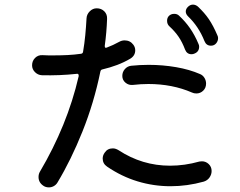

<svg xmlns="http://www.w3.org/2000/svg" viewBox="-20 -811 1040 832"><path d="M922 -658Q925 -652 925 -646Q925 -633 916.5 -623Q908 -613 894 -613Q874 -613 866 -633Q841 -696 795 -740Q785 -750 785 -761Q785 -772 794 -781Q804 -791 816 -791Q827 -791 837 -783Q866 -756 885 -728Q904 -700 922 -658ZM545 -557Q518 -541 487.5 -529.5Q457 -518 423 -510Q417 -509 415 -501Q387 -365 337.5 -241.5Q288 -118 229 -20Q223 -10 213 -4.5Q203 1 192 1Q178 1 168 -6Q147 -20 147 -44Q147 -57 153 -67Q212 -167 254 -270Q296 -373 321 -481V-483Q321 -493 312 -491Q238 -483 161 -485Q144 -486 131.5 -498.5Q119 -511 119 -528Q119 -547 132 -560Q145 -573 164 -572Q177 -571 189.5 -571Q202 -571 215 -571Q245 -571 274 -572.5Q303 -574 331 -578Q339 -579 340 -587Q346 -622 349.5 -658.5Q353 -695 355 -732Q356 -749 369 -762Q382 -775 399 -775Q419 -775 432 -762Q445 -749 444 -729Q443 -700 440.5 -671Q438 -642 434 -613V-611Q434 -601 443 -605Q470 -615 497 -630Q508 -636 520 -636Q544 -636 558 -617Q566 -606 566 -593Q566 -570 545 -557ZM714 -697Q704 -706 704 -721Q704 -733 711 -741Q720 -751 735 -751Q748 -751 756 -743Q783 -718 803.5 -688.5Q824 -659 840 -621Q843 -615 843 -609Q843 -587 823 -579Q817 -576 810 -576Q790 -576 782 -596Q770 -628 754 -651.5Q738 -675 714 -697ZM510 -482Q510 -499 521 -511.5Q532 -524 548 -526Q567 -528 586 -529Q605 -530 624 -530Q685 -530 743 -520Q801 -510 847 -490Q859 -485 866 -473.5Q873 -462 873 -449Q873 -430 860.5 -418Q848 -406 831 -406Q820 -406 812 -410Q727 -447 623 -447Q607 -447 590 -446Q573 -445 556 -443Q538 -441 524 -452.5Q510 -464 510 -482ZM844 -111Q848 -112 855 -112Q872 -112 884.5 -100Q897 -88 897 -70Q897 -55 888 -42Q879 -29 863 -24Q827 -14 791 -9Q755 -4 719 -4Q646 -4 576.5 -25Q507 -46 444 -89Q425 -102 425 -124Q425 -138 434 -150Q446 -168 469 -168Q481 -168 494 -160Q596 -93 717 -93Q780 -93 844 -111Z"/></svg>

Font: Kiwi Maru Medium
Style: Regular
Weight: 500
Designer: Hiroki-Chan
Version: Version 1.100